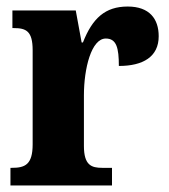

<svg xmlns="http://www.w3.org/2000/svg" viewBox="-20 -568 519 588"><path d="M12 0H323V-54H293C260 -54 237 -62 237 -121V-276C237 -359 260 -450 304 -450C337 -450 344 -421 344 -366C418 -366 466 -394 466 -457C466 -510 438 -548 371 -548C302 -548 263 -512 234 -438H230L212 -536H18V-482H22C60 -482 80 -473 80 -414V-126C80 -63 56 -54 16 -54H12Z"/></svg>

Font: Noto Serif Sinhala Condensed ExtraBold
Style: Regular
Weight: 800
Width: 3
Designer: Jelle Bosma - Monotype Design Team
Foundry: Monotype Imaging Inc.
Version: Version 2.007